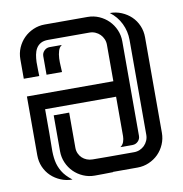

<svg xmlns="http://www.w3.org/2000/svg" viewBox="-75 -715 751 787"><g transform="rotate(-10 301.0 -321.0)"><path d="M164.1 2Q138.2 2 115.5 -7.6Q92.8 -17.1 75.7 -33.4Q58.6 -49.8 48.8 -72.3Q39.1 -94.7 39.1 -121.1V-365.7H398.9V-517.6Q398.9 -530.3 394 -541.5Q389.2 -552.7 380.9 -561Q372.6 -569.3 361.3 -574.2Q350.1 -579.1 337.4 -579.1H165Q146 -579.1 134 -572.3Q122.1 -565.4 115.2 -554Q108.4 -542.5 105.7 -527.8Q103 -513.2 102.5 -497.6Q102.1 -481.9 102.8 -466.8Q103.5 -451.7 103.5 -439.5H39.1V-520.5Q39.1 -545.9 48.8 -568.4Q58.6 -590.8 75.2 -607.4Q91.8 -624 114.3 -633.8Q136.7 -643.6 162.1 -643.6H340.3Q365.7 -643.6 388.2 -633.8Q410.6 -624 427.2 -607.4Q443.8 -590.8 453.6 -568.4Q463.4 -545.9 463.4 -520.5V-127Q463.4 -113.8 453.9 -104.2Q444.3 -94.7 431.2 -94.7H380.4Q390.6 -101.6 394.8 -113.5Q398.9 -125.5 398.9 -136.7V-301.3H103.5V-198.7Q103.5 -165.5 102.8 -138.2Q102.1 -110.8 106.4 -86.7Q110.8 -62.5 123.8 -40.8Q136.7 -19 164.1 2ZM432.1 -64.5Q444.8 -64.5 456.1 -69.3Q467.3 -74.2 475.6 -82.5Q483.9 -90.8 488.8 -102.1Q493.7 -113.3 493.7 -126V-520.5Q493.7 -557.1 478 -589.4Q462.4 -621.6 433.1 -643.6Q459 -643.6 481.7 -634Q504.4 -624.5 521.5 -608.2Q538.6 -591.8 548.3 -569.3Q558.1 -546.9 558.1 -520.5V-123Q558.1 -97.7 548.3 -75.2Q538.6 -52.7 522 -36.1Q505.4 -19.5 482.9 -9.8Q460.4 0 435.1 0H333V1Q314 1.5 294.9 1.7Q275.9 2 256.8 2Q231.4 2 209 -7.8Q186.5 -17.6 169.9 -34.2Q153.3 -50.8 143.6 -73.2Q133.8 -95.7 133.8 -121.1V-270.5H198.2V-124Q198.2 -111.3 203.1 -100.3Q208 -89.4 216.3 -81.5Q224.6 -73.7 235.8 -69.3Q247.1 -64.9 259.8 -64.9L321.3 -64.5ZM216.8 -548.8Q206.1 -542 201.7 -527.6Q197.3 -513.2 196.5 -496.6Q195.8 -480 197 -464.1Q198.2 -448.2 198.2 -439.5H133.8V-516.6Q133.8 -529.8 143.3 -539.3Q152.8 -548.8 166 -548.8Z"/></g></svg>

Font: Isar CAT
Style: Regular
Weight: 400
Designer: Digitized by Peter Wiegel
Foundry: CAT-Fonts, Peter Wiegel
Version: Version 1.000; ttfautohint (v1.3)